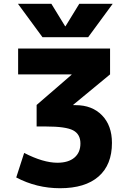

<svg xmlns="http://www.w3.org/2000/svg" viewBox="-20 -987 683 1017"><path d="M325 -848H327L400 -967H577L447 -790H205L75 -967H252ZM76 -730H563V-593L368 -432V-430H381Q468 -430 520.5 -376Q573 -322 573 -230Q573 -114 502 -52Q431 10 298 10Q174 10 66 -47L108 -177Q209 -125 284 -125Q342 -125 374 -152Q406 -179 406 -227Q406 -276 367.5 -296.5Q329 -317 224 -317H174V-431L359 -591V-593H76Z"/></svg>

Font: M PLUS 1p ExtraBold
Style: Regular
Weight: 800
Version: Version 1.062